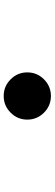

<svg xmlns="http://www.w3.org/2000/svg" viewBox="352 -900 296 1040"><g transform="rotate(90 500.0 -380.0)"><path d="M409.7 -289.6Q372.1 -327.1 372.1 -379.9Q372.1 -432.6 409.7 -470.2Q447.3 -507.8 500 -507.8Q552.7 -507.8 590.3 -470.2Q627.9 -432.6 627.9 -379.9Q627.9 -327.1 590.3 -289.6Q552.7 -252 500 -252Q447.3 -252 409.7 -289.6Z"/></g></svg>

Font: GenEi Gothic M Regular
Style: Bold
Weight: 700
Designer: o_tamon (Modified); [Source Han Sans]
Ryoko NISHIZUKA  (kana & ideographs); Paul D. Hunt (Latin, Greek & Cyrillic); Wenl
Version: Version 1.1a;Original Version 1.004